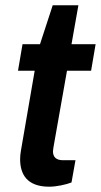

<svg xmlns="http://www.w3.org/2000/svg" viewBox="-20 -693 381 725"><path d="M166 12C193 12 230 4 250 -4L265 -88H218C192 -88 180 -100 180 -122C180 -125 183 -145 184 -149L233 -426H324L341 -526H250L276 -673H179L131 -526H65L48 -426H111L59 -124C57 -113 56 -102 56 -92C56 -36 81 12 166 12Z"/></svg>

Font: Archivo SemiBold
Style: Italic
Weight: 600
Italic angle: -10°
Designer: Hector Gatti
Foundry: Omnibus-Type
Version: Version 2.001